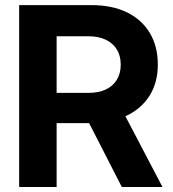

<svg xmlns="http://www.w3.org/2000/svg" viewBox="-20 -748 692 768"><path d="M56.6 0V-727.5H346.2Q428.7 -727.5 488 -698.5Q547.4 -669.4 579.3 -616Q611.3 -562.5 611.3 -489.3Q611.3 -417.5 577.9 -364.7Q544.4 -312 483.4 -283.7Q422.4 -255.4 338.9 -255.4H146.5V-376.5H333.5Q374.5 -376.5 403.3 -390.1Q432.1 -403.8 447.5 -429.2Q462.9 -454.6 462.9 -489.3Q462.9 -524.9 447.5 -550Q432.1 -575.2 403.1 -589.1Q374 -603 333 -603H206.5V0ZM467.3 0 298.8 -329.1H457.5L629.9 0Z"/></svg>

Font: Inter 28pt
Style: Bold
Weight: 700
Designer: Rasmus Andersson
Foundry: rsms
Version: Version 4.001;git-66647c0bb